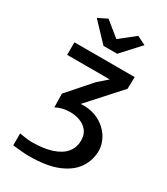

<svg xmlns="http://www.w3.org/2000/svg" viewBox="-236 -1079 1039 1192"><g transform="rotate(30 283.5 -483.0)"><path d="M174 10Q141 10 110.8 6.2Q80.5 2.5 58 1V-85Q73 -82 89.2 -79.5Q105.5 -77 120 -75.5Q134.5 -74 144 -74Q230.5 -74 289.2 -93.2Q348 -112.5 378 -148.5Q408 -184.5 408 -235Q408 -278 386.5 -304.5Q365 -331 331.2 -343Q297.5 -355 261 -355Q233.5 -355 207 -348.5Q180.5 -342 161 -330L159 -428L304 -593L372 -653H67V-743H499L497 -658L292 -431Q351 -435 396.2 -418Q441.5 -401 472.5 -371.2Q503.5 -341.5 519.2 -305.5Q535 -269.5 535 -235Q535 -169.5 499.2 -113.8Q463.5 -58 384.2 -24Q305 10 174 10ZM234.5 -814 111.5 -943.5 177 -976 282.5 -890.5 390.5 -976 452.5 -945 332.5 -814Z"/></g></svg>

Font: Tracken
Style: Regular
Weight: 400
Designer: Eben Sorkin
Foundry: Eben Sorkin
Version: Version 2.001